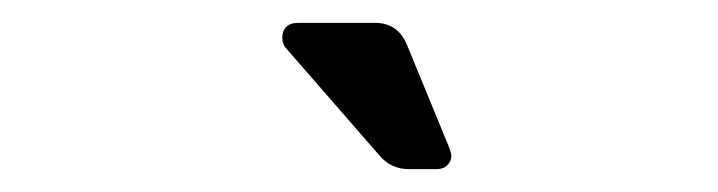

<svg xmlns="http://www.w3.org/2000/svg" viewBox="-20 -779 628 168"><path d="M312 -643 231 -736Q227 -740 227 -746Q227 -752 230.5 -755.5Q234 -759 241 -759H308Q328 -759 336 -740L373 -650Q375 -644 375 -643Q375 -638 371.5 -634.5Q368 -631 362 -631H338Q322 -631 312 -643Z"/></svg>

Font: Miriam Libre
Style: Regular
Weight: 400
Designer: Michal Sahar
Foundry: Hagilda
Version: Version 1.001